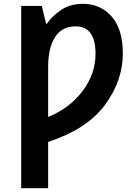

<svg xmlns="http://www.w3.org/2000/svg" viewBox="-20 -745 714 1005"><path d="M414 -725Q348 -725 300 -693Q252 -661 226 -621H221L199 -714H91V240H232V-2Q436 -69 529.5 -196Q623 -323 623 -465Q623 -592 564.5 -658.5Q506 -725 414 -725ZM375 -607Q480 -607 480 -464Q480 -358 412 -268Q344 -178 232 -133V-395Q232 -494 268 -550.5Q304 -607 375 -607Z"/></svg>

Font: Noto Sans UI
Style: Bold
Weight: 700
Designer: Monotype Design Team
Foundry: Monotype Imaging Inc.
Version: Version 1.901